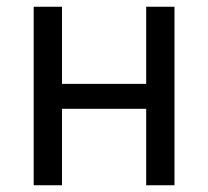

<svg xmlns="http://www.w3.org/2000/svg" viewBox="-20 -550 618 570"><path d="M80 0V-530H164V-301H414V-530H498V0H414V-227H164V0Z"/></svg>

Font: Geist
Style: Regular
Weight: 400
Designer: Basement.studio, Andrés Briganti, Mateo Zaragoza
Foundry: Basement.studio, Vercel, Andrés Briganti, Guido Ferreyra, Mateo Zaragoza
Version: Version 1.401